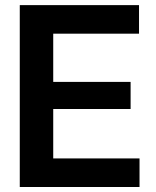

<svg xmlns="http://www.w3.org/2000/svg" viewBox="-20 -748 626 768"><path d="M59.1 0V-727.5H536.1V-613.3H192.9V-420.4H502.4V-312H192.9V-114.3H538.1V0Z"/></svg>

Font: Inter Display Semi Bold
Style: Regular
Weight: 600
Designer: Rasmus Andersson
Foundry: rsms
Version: Version 4.000;git-37864ae